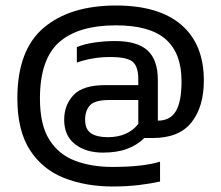

<svg xmlns="http://www.w3.org/2000/svg" viewBox="-20 -545 804 697"><path d="M390 132Q291 132 212.5 101Q134 70 88.5 -0.5Q43 -71 43 -188Q43 -363 138.5 -444Q234 -525 401 -525Q557 -525 638.5 -454.5Q720 -384 720 -253Q720 -157 675 -100.5Q630 -44 535 -44H504Q479 -19 442.5 -5Q406 9 353 9Q292 9 252.5 -21.5Q213 -52 213 -110Q213 -164 247 -200Q281 -236 362 -236H482V-258Q482 -303 462 -320.5Q442 -338 380 -338Q317 -338 259 -318V-374Q285 -385 322 -390.5Q359 -396 398 -396Q478 -396 515.5 -362Q553 -328 553 -254V-107Q598 -107 618.5 -141.5Q639 -176 639 -250Q639 -352 581.5 -402.5Q524 -453 401 -453Q264 -453 194.5 -391.5Q125 -330 125 -187Q125 -92 159 -38Q193 16 252.5 38.5Q312 61 388 61Q498 61 561 42V114Q530 121 486 126.5Q442 132 390 132ZM371 -47Q444 -47 482 -95V-182H377Q325 -182 307 -163Q289 -144 289 -110Q289 -76 310 -61.5Q331 -47 371 -47Z"/></svg>

Font: Kanit
Style: Regular
Weight: 400
Designer: Katatrad Team
Foundry: CadsonDemak
Version: Version 2.000; ttfautohint (v1.8.3)